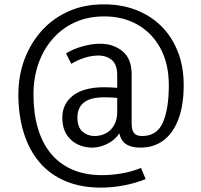

<svg xmlns="http://www.w3.org/2000/svg" viewBox="-20 -794 918 878"><path d="M442 64Q350 64 279 34Q208 4 160.5 -52Q113 -108 88.5 -187Q64 -266 64 -362Q64 -449 92.5 -524Q121 -599 172.5 -655.5Q224 -712 296.5 -743.5Q369 -775 457 -774Q536 -774 602 -748.5Q668 -723 716.5 -675.5Q765 -628 792.5 -559.5Q820 -491 820 -405Q820 -312 795.5 -248Q771 -184 727 -151.5Q683 -119 623 -119Q569 -119 545.5 -144Q522 -169 522 -221L542 -218Q524 -168 483.5 -143.5Q443 -119 401 -119Q365 -119 333.5 -134.5Q302 -150 283.5 -180.5Q265 -211 265 -256Q265 -320 314.5 -357.5Q364 -395 456 -395Q477 -395 500.5 -393.5Q524 -392 543 -390V-343Q523 -346 501.5 -347.5Q480 -349 457 -349Q410 -349 383.5 -337Q357 -325 345.5 -304.5Q334 -284 334 -257Q334 -212 357.5 -192Q381 -172 412 -172Q440 -172 463.5 -184Q487 -196 501.5 -221Q516 -246 516 -282V-451Q516 -498 492 -519Q468 -540 429 -540Q400 -540 367.5 -530Q335 -520 306 -502L282 -550Q317 -571 359 -582.5Q401 -594 438 -594Q498 -594 540 -560Q582 -526 582 -454V-231Q582 -199 593 -185.5Q604 -172 630 -172Q698 -172 725 -234Q752 -296 752 -404Q752 -502 714 -572.5Q676 -643 609.5 -681Q543 -719 457 -719Q383 -719 324 -692.5Q265 -666 222 -617.5Q179 -569 156 -503.5Q133 -438 133 -362Q133 -277 153 -208.5Q173 -140 212.5 -92Q252 -44 311 -18.5Q370 7 447 7Q490 7 536.5 -1Q583 -9 625 -26L646 25Q599 44 545.5 54Q492 64 442 64Z"/></svg>

Font: Yaldevi ExtraLight
Style: Regular
Weight: 400
Version: Version 1.100